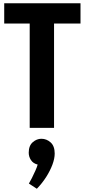

<svg xmlns="http://www.w3.org/2000/svg" viewBox="-20 -788 522 1183"><path d="M207 375 158 343Q165 332 176.5 309Q188 286 198.5 262.5Q209 239 212 226Q184 219 170.5 198Q157 177 157 153Q157 110 181.5 88.5Q206 67 235 67Q267 67 292 89.5Q317 112 317 158Q317 189 303 226.5Q289 264 264.5 302.5Q240 341 207 375ZM476 -768V-643H290L313 -666V0H163V-666L185 -643H6V-768Z"/></svg>

Font: Yaldevi ExtraLight
Style: Regular
Weight: 200
Designer: Sol Matas, Rajitha Manaperi, Kosala Senevirathne
Foundry: Mooniak
Version: Version 1.100